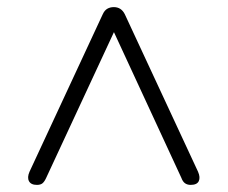

<svg xmlns="http://www.w3.org/2000/svg" viewBox="-20 -654 640 540"><path d="M84 -134Q67 -134 61.5 -144.5Q56 -155 63 -171L269 -614Q274 -625 282 -629.5Q290 -634 300 -634Q321 -634 331 -614L537 -171Q544 -155 539 -144.5Q534 -134 516 -134Q507 -134 500.5 -138.5Q494 -143 490 -154L285 -597H316L110 -154Q105 -143 99.5 -138.5Q94 -134 84 -134Z"/></svg>

Font: Nunito ExtraLight Light
Style: Regular
Weight: 300
Version: Version 3.602